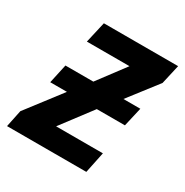

<svg xmlns="http://www.w3.org/2000/svg" viewBox="-151 -650 729 757"><g transform="rotate(30 214.0 -271.0)"><path d="M-19 0 -3 -77 118 -235H42L61 -322H188L281 -446H87L109 -542H447L427 -454L325 -322H402L382 -235H254L149 -96H362L342 0Z"/></g></svg>

Font: Noto Sans Display SemiBold
Style: Italic
Weight: 600
Italic angle: -12°
Designer: Monotype Design Team
Foundry: Monotype Imaging Inc.
Version: Version 2.003